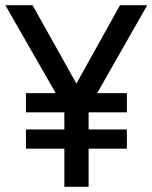

<svg xmlns="http://www.w3.org/2000/svg" viewBox="-24 -720 587 740"><path d="M224 0V-303L-3.5 -700H101.5L291 -361H250L438.5 -700H543.5L317.5 -303V0ZM76 -147V-221H465V-147ZM76 -287V-361H465V-287Z"/></svg>

Font: Cabin
Style: Regular
Weight: 400
Width: 4
Designer: Pablo Impallari
Foundry: Pablo Impallari. http://www.impallari.com Igino Marini. http://www.ikern.com
Version: Version 3.001